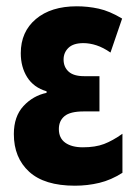

<svg xmlns="http://www.w3.org/2000/svg" viewBox="-20 -580 432 610"><path d="M218 10Q121 10 72.5 -34.5Q24 -79 24 -154Q24 -210 54.5 -243Q85 -276 128 -285V-290Q87 -302 66.5 -334.5Q46 -367 46 -411Q46 -479 94 -519.5Q142 -560 224 -560Q259 -560 293.5 -552.5Q328 -545 368 -521L331 -413Q308 -429 286.5 -436Q265 -443 245 -443Q213 -443 197.5 -428Q182 -413 182 -391Q182 -367 198 -352.5Q214 -338 247 -338H296V-226H246Q203 -226 185 -211Q167 -196 167 -170Q167 -141 187.5 -126.5Q208 -112 243 -112Q283 -112 310.5 -122.5Q338 -133 369 -155V-31Q333 -8 295.5 1Q258 10 218 10Z"/></svg>

Font: Noto Sans ExtraCondensed ExtraBold
Style: Regular
Weight: 800
Width: 2
Designer: Monotype Design Team
Foundry: Monotype Imaging Inc.
Version: Version 2.013; ttfautohint (v1.8.4.7-5d5b)